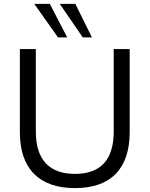

<svg xmlns="http://www.w3.org/2000/svg" viewBox="-20 -957 768 986"><path d="M365 9Q227 9 154.5 -64.5Q82 -138 82 -279V-705H164V-283Q164 -173 215 -118.5Q266 -64 365 -64Q464 -64 514 -118.5Q564 -173 564 -283V-705H646V-279Q646 -138 574.5 -64.5Q503 9 365 9ZM405 -765 287 -937H367L452 -765ZM278 -765 156 -937H236L325 -765Z"/></svg>

Font: NunitoSans1
Style: Book
Weight: 400
Designer: Vernon Adams
Foundry: Vernon Adams
Version: Version 3.101;gftools[0.9.27]